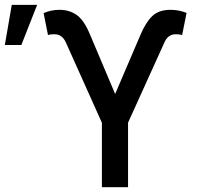

<svg xmlns="http://www.w3.org/2000/svg" viewBox="-29 -778 836 798"><path d="M394.5 0V-267.8L244.3 -602.6Q229 -635.7 196.7 -635.7Q190 -635.7 181.6 -634.8Q173.3 -633.9 170.5 -632.1L152.3 -723.4Q182.9 -737.2 218.4 -737.2Q258.9 -737.2 289.6 -715.9Q320.3 -694.6 345.2 -634.2L449.6 -387.4L554.7 -632.8Q576 -683.9 603.3 -710.6Q630.7 -737.2 679.7 -737.2Q713.8 -737.2 746.4 -724.4L728 -632.1Q724.8 -633.9 716.8 -634.8Q708.8 -635.7 701.7 -635.7Q669.7 -635.7 654.8 -602.6L503.2 -268.1V0ZM-8.9 -590.9 19.9 -757.8H125.4L59.7 -590.9Z"/></svg>

Font: Inter Zeller Medium
Style: Regular
Weight: 500
Designer: Rasmus Andersson; Joe Bland
Foundry: zeller
Version: Version 3.015;git-dec3a8cb1